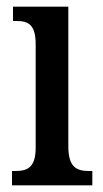

<svg xmlns="http://www.w3.org/2000/svg" viewBox="-20 -556 308 576"><path d="M16 0H257V-43H247C209 -43 185 -55 185 -117V-536H19V-493H30C66 -493 87 -481 87 -423V-113C87 -54 63 -43 26 -43H16Z"/></svg>

Font: Noto Serif Georgian ExtraCondensed Medium
Style: Regular
Weight: 500
Width: 2
Designer: Monotype Design Team, Akaki Razmadze
Foundry: Google LLC
Version: Version 2.003